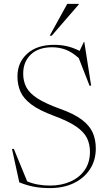

<svg xmlns="http://www.w3.org/2000/svg" viewBox="-20 -955 559 985"><path d="M471.5 -194Q471.5 -132.5 441.2 -86.5Q411 -40.5 358 -15.2Q305 10 236.5 10Q190.5 10 153.2 2.8Q116 -4.5 79 -19.5L41.5 -191H51L119.5 -24.5Q170.5 -3 237 -3Q294 -3 340.5 -23.2Q387 -43.5 414.2 -82.2Q441.5 -121 441.5 -176.5Q441.5 -216 425.8 -247.5Q410 -279 369.8 -306.5Q329.5 -334 255 -361.5Q181 -389 140.8 -419.2Q100.5 -449.5 85 -484.8Q69.5 -520 69.5 -563Q69.5 -634.5 119.8 -679.8Q170 -725 257.5 -725Q292.5 -725 323.2 -718Q354 -711 388.5 -694L410 -739.5H412.5L447.5 -516L439.5 -515L384 -657Q349 -688.5 316.2 -700.5Q283.5 -712.5 247.5 -712.5Q177 -712.5 138 -675.2Q99 -638 99 -577Q99 -538 115.2 -507.2Q131.5 -476.5 172.2 -450.2Q213 -424 286 -397.5Q359.5 -371.5 399.8 -341Q440 -310.5 455.8 -274.2Q471.5 -238 471.5 -194ZM235 -772 325 -935H384V-932L245.5 -772Z"/></svg>

Font: Newsreader Display ExtraLight
Style: Regular
Weight: 275
Designer: Hugues Gentile
Foundry: Production Type
Version: Version 1.002